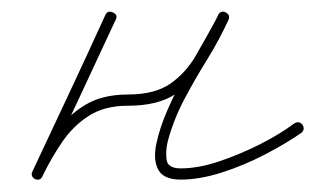

<svg xmlns="http://www.w3.org/2000/svg" viewBox="-20 -294 534 325"><path d="M171 -273Q180 -269 176 -261Q145 -194 114 -128Q83 -62 52 4Q48 13 39 8Q31 4 35 -4Q52 -38 73 -68Q94 -98 123.5 -116Q153 -134 196 -134Q242 -134 268.5 -152.5Q295 -171 312.5 -201.5Q330 -232 350 -269Q354 -277 362 -273Q370 -269 367 -261Q351 -226 330.5 -193Q310 -160 292 -126Q274 -92 264 -55Q260 -38 262 -23.5Q264 -9 286 -9Q316 -9 351.5 -21Q387 -33 420.5 -50Q454 -67 478 -85Q478 -85 478 -85Q478 -85 478 -85Q486 -90 492 -83Q497 -75 490 -69Q464 -51 428.5 -32.5Q393 -14 355.5 -2Q318 10 286 10Q257 10 248 -6.5Q239 -23 244.5 -50Q250 -77 264 -109Q278 -141 295.5 -172Q313 -203 328 -229Q343 -255 349 -268Q353 -277 362 -272Q371 -268 366 -260Q345 -220 325.5 -187Q306 -154 276.5 -134.5Q247 -115 196 -115Q157 -115 130.5 -98Q104 -81 85.5 -54Q67 -27 52 4Q48 13 39 9Q31 4 35 -4Q66 -70 97 -136Q128 -202 158 -268Q162 -277 171 -273Z"/></svg>

Font: FRB American Cursive Guidelines Arrows Extralight
Style: Italic
Weight: 200
Italic angle: -25°
Version: Version 2.0;Modular Font Editor K font №1